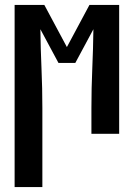

<svg xmlns="http://www.w3.org/2000/svg" viewBox="-20 -540 540 775"><path d="M39 215V-520H159L250 -350L341 -520H461V0H349V-104Q349 -184 352.5 -263.5Q356 -343 357 -422L284 -286H216L143 -422Q144 -343 147.5 -263.5Q151 -184 151 -104V215Z"/></svg>

Font: Iosevka Term
Style: Bold
Weight: 700
Monospace: yes
Designer: Belleve Invis
Foundry: Belleve Invis
Version: Version 30.0.1